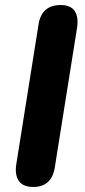

<svg xmlns="http://www.w3.org/2000/svg" viewBox="-20 -734 337 763"><path d="M112 9Q71 9 54.5 -15.5Q38 -40 45 -83L133 -636Q145 -714 221 -714Q261 -714 277 -690Q293 -666 286 -622L198 -70Q186 9 112 9Z"/></svg>

Font: Nunito ExtraBold
Style: Italic
Weight: 800
Italic angle: -9°
Designer: Vernon Adams
Foundry: Vernon Adams
Version: Version 3.601; ttfautohint (v1.8.2.53-6de2)